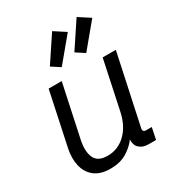

<svg xmlns="http://www.w3.org/2000/svg" viewBox="-188 -902 949 1031"><g transform="rotate(-30 286.0 -386.5)"><path d="M196.3 11.7Q132.3 11.7 96.4 -17.8Q60.5 -47.4 50.3 -94.7Q40 -142.1 51.3 -196.3L121.6 -527.3H202.6L133.3 -202.6Q119.6 -136.7 137.9 -96.4Q156.2 -56.2 216.8 -56.2Q280.8 -56.2 328.4 -101.6Q376 -147 393.1 -228L456.5 -527.3H538.1L446.3 -98.6Q442.9 -83.5 447.3 -77.6Q451.7 -71.8 464.4 -71.8H498L483.4 0H436.5Q401.4 0 380.9 -19.3Q360.4 -38.6 362.8 -72.3Q335 -35.2 293.9 -11.7Q252.9 11.7 196.3 11.7ZM240.2 -591.8 186.5 -626.5 292 -785.2 362.8 -739.3ZM392.1 -591.8 338.4 -626.5 443.8 -785.2 514.6 -739.3Z"/></g></svg>

Font: Schibsted Grotesk
Style: Italic
Weight: 400
Italic angle: -12°
Designer: Bakken & Baeck AS, Henrik Kongsvoll
Foundry: Schibsted ASA
Version: Version 1.100; ttfautohint (v1.8.4.7-5d5b);gftools[0.9.25]